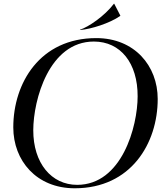

<svg xmlns="http://www.w3.org/2000/svg" viewBox="-20 -999 876 1033"><path d="M382 14C684.5 14 828.5 -227.5 828.5 -466.5C828.5 -645 703.5 -794 498 -794C195 -794 51.5 -552.5 51.5 -313.5C51.5 -135 176 14 382 14ZM395 -4.5C257 -4.5 158.5 -121 159 -299C159.5 -462 244 -775.5 485 -775.5C629 -775.5 721 -659 720.5 -481C720.5 -318 635.5 -4.5 395 -4.5ZM593 -979C542 -912 455.5 -853.5 410 -839L411.5 -837.5C470.5 -842.5 569.5 -873.5 626.5 -913L627.5 -915L594.5 -979Z"/></svg>

Font: Beautique Display Thin
Style: Bold
Weight: 500
Italic angle: -12°
Designer: Nhat-Quang Ngo
Version: Version 1.100;Glyphs 3.2.3 (3260)